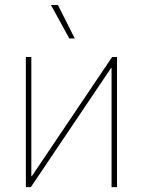

<svg xmlns="http://www.w3.org/2000/svg" viewBox="-20 -770 587 790"><path d="M461.4 0H439V-490.2H437L106.9 0H86.4V-535.6H108.9V-44.9H110.8L441.4 -535.6H461.4ZM265.1 -611.8 189.5 -749.5H218.3L287.6 -611.8Z"/></svg>

Font: Inter 20pt Thin
Style: Regular
Weight: 250
Version: Version 4.001;git-66647c0bb